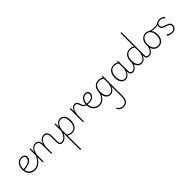

<svg xmlns="http://www.w3.org/2000/svg" viewBox="307 -2939 5381 5381"><g transform="rotate(-45 2998.0 -248.0)"><path d="M335 17Q242 17 185 -20Q128 -57 101 -117.5Q74 -178 74 -248Q74 -307 90 -356.5Q106 -406 135.5 -442.5Q165 -479 205 -499Q245 -519 295 -519Q350 -519 380.5 -501Q411 -483 424 -455Q437 -427 437 -398Q437 -360 420 -329.5Q403 -299 372 -275.5Q341 -252 299.5 -236.5Q258 -221 209.5 -211.5Q161 -202 108 -200L107 -234Q151 -235 193.5 -242.5Q236 -250 272.5 -262.5Q309 -275 336.5 -294.5Q364 -314 380.5 -339.5Q397 -365 397 -398Q397 -440 371.5 -462.5Q346 -485 291 -485Q261 -485 229 -472Q197 -459 171 -431Q145 -403 129 -359.5Q113 -316 113 -256Q113 -179 140.5 -126Q168 -73 218.5 -46Q269 -19 335 -19Q344 -19 349 -13Q354 -7 354 -0.5Q354 6 349.5 11.5Q345 17 335 17Z M334 17Q326 17 321 12Q316 7 316 0Q316 -7 321 -13Q326 -19 334 -19Q385 -19 428 -38.5Q471 -58 508.5 -93Q546 -128 576 -173.5Q606 -219 627 -271Q632 -280 639 -279Q646 -278 650.5 -272Q655 -266 652 -259Q632 -207 601.5 -158Q571 -109 531.5 -70Q492 -31 442.5 -7Q393 17 334 17Z M1409 17Q1375 17 1353.5 7.5Q1332 -2 1320 -20.5Q1308 -39 1303 -64.5Q1298 -90 1298 -123V-331Q1298 -381 1286.5 -415Q1275 -449 1251.5 -466.5Q1228 -484 1188 -484Q1159 -484 1130.5 -472.5Q1102 -461 1076.5 -434Q1051 -407 1031 -360.5Q1011 -314 999 -244H977Q986 -327 1009.5 -380.5Q1033 -434 1063.5 -465Q1094 -496 1128 -507.5Q1162 -519 1191 -519Q1232 -519 1263.5 -501.5Q1295 -484 1314.5 -444.5Q1334 -405 1334 -340V-123Q1334 -70 1348 -44Q1362 -18 1409 -18Q1415 -18 1418.5 -12.5Q1422 -7 1422 -0.5Q1422 6 1419 11.5Q1416 17 1409 17ZM643 15Q634 15 630 11.5Q626 8 626 0V-500Q626 -508 630 -511.5Q634 -515 643 -515Q653 -515 657.5 -511.5Q662 -508 662 -500V-354Q679 -404 702 -436Q725 -468 752 -486.5Q779 -505 806 -512Q833 -519 856 -519Q896 -519 928.5 -501.5Q961 -484 980 -444.5Q999 -405 999 -340V0Q999 8 994.5 11.5Q990 15 981 15Q971 15 967 11.5Q963 8 963 0V-331Q963 -380 952 -414Q941 -448 916.5 -466Q892 -484 852 -484Q823 -484 794 -473Q765 -462 739 -435Q713 -408 693 -362Q673 -316 662 -247V0Q662 8 657.5 11.5Q653 15 643 15Z M1407 17Q1398 17 1393 11.5Q1388 6 1388 -0.5Q1388 -7 1393 -12.5Q1398 -18 1407 -18Q1442 -18 1474 -34Q1506 -50 1532 -79Q1558 -108 1579.5 -148Q1601 -188 1617 -235Q1619 -244 1626.5 -244.5Q1634 -245 1639 -239Q1644 -233 1641 -223Q1627 -176 1605.5 -132.5Q1584 -89 1555 -56Q1526 -23 1489 -3Q1452 17 1407 17Z M1632 515Q1623 515 1619 511Q1615 507 1615 500V-500Q1615 -508 1619.5 -511.5Q1624 -515 1634 -515Q1643 -515 1647 -511.5Q1651 -508 1651 -500V-366Q1675 -427 1706 -459.5Q1737 -492 1770.5 -505.5Q1804 -519 1839 -519Q1919 -519 1969 -456.5Q2019 -394 2019 -269Q2019 -217 2009.5 -173Q2000 -129 1981 -94Q1962 -59 1934 -34.5Q1906 -10 1870 3.5Q1834 17 1788 17Q1752 17 1719 5Q1686 -7 1651 -32V500Q1651 507 1646.5 511Q1642 515 1632 515ZM1651 -69Q1689 -40 1724 -28Q1759 -16 1792 -16Q1826 -16 1855.5 -26Q1885 -36 1907.5 -56.5Q1930 -77 1946 -106.5Q1962 -136 1970.5 -176.5Q1979 -217 1979 -267Q1979 -332 1963 -381Q1947 -430 1915 -457Q1883 -484 1834 -484Q1795 -484 1759.5 -463Q1724 -442 1696.5 -395.5Q1669 -349 1651 -271Z M2238 15Q2229 15 2225 11.5Q2221 8 2221 0V-500Q2221 -508 2225 -511.5Q2229 -515 2238 -515Q2248 -515 2252.5 -511.5Q2257 -508 2257 -500V-360Q2271 -407 2288.5 -438.5Q2306 -470 2326.5 -487Q2347 -504 2368.5 -511.5Q2390 -519 2410 -519Q2416 -519 2419.5 -513.5Q2423 -508 2422.5 -501.5Q2422 -495 2418.5 -489.5Q2415 -484 2409 -484Q2383 -484 2359.5 -471.5Q2336 -459 2316.5 -431.5Q2297 -404 2282 -358Q2267 -312 2257 -244V0Q2257 8 2252.5 11.5Q2248 15 2238 15Z M2639 -250Q2595 -261 2568.5 -279Q2542 -297 2526.5 -322.5Q2511 -348 2500 -382Q2483 -437 2465 -460.5Q2447 -484 2408 -484Q2401 -484 2397.5 -489.5Q2394 -495 2394 -501.5Q2394 -508 2397.5 -513.5Q2401 -519 2409 -519Q2447 -519 2471 -503Q2495 -487 2509.5 -459.5Q2524 -432 2533 -395Q2542 -368 2553.5 -346Q2565 -324 2585.5 -308.5Q2606 -293 2641 -282Q2648 -280 2651 -274.5Q2654 -269 2653.5 -262.5Q2653 -256 2649 -252.5Q2645 -249 2639 -250Z M2650 -282Q2721 -272 2770 -280Q2819 -288 2849.5 -307.5Q2880 -327 2894.5 -354Q2909 -381 2909 -408Q2909 -445 2886 -465Q2863 -485 2824 -485Q2796 -485 2768 -472.5Q2740 -460 2717 -433Q2694 -406 2679.5 -365.5Q2665 -325 2665 -270Q2665 -199 2686 -151Q2707 -103 2740 -73.5Q2773 -44 2811 -31.5Q2849 -19 2883 -19Q2893 -19 2897.5 -13Q2902 -7 2902 -0.5Q2902 6 2897.5 11.5Q2893 17 2883 17Q2810 17 2751.5 -18Q2693 -53 2660 -117.5Q2627 -182 2627 -270Q2627 -321 2641 -366.5Q2655 -412 2681.5 -446Q2708 -480 2745.5 -499.5Q2783 -519 2829 -519Q2873 -519 2899 -503Q2925 -487 2936.5 -462Q2948 -437 2948 -411Q2948 -380 2931 -346.5Q2914 -313 2878.5 -287Q2843 -261 2787 -249Q2731 -237 2650 -250Z M2884 17Q2875 17 2870 11.5Q2865 6 2865 -0.5Q2865 -7 2870 -13Q2875 -19 2884 -19Q2942 -19 2988.5 -45.5Q3035 -72 3070.5 -123.5Q3106 -175 3129 -247Q3131 -256 3138 -257Q3145 -258 3150.5 -253.5Q3156 -249 3153 -238Q3132 -159 3093.5 -101.5Q3055 -44 3003 -13.5Q2951 17 2884 17Z M3337 519Q3267 519 3222.5 492.5Q3178 466 3149 417Q3145 410 3147 404.5Q3149 399 3157 395Q3164 388 3170.5 390.5Q3177 393 3179 399Q3204 441 3242 462.5Q3280 484 3342 484Q3390 484 3423.5 462Q3457 440 3475 395.5Q3493 351 3493 282V-136Q3470 -76 3439.5 -43Q3409 -10 3375 3.5Q3341 17 3309 17Q3256 17 3214.5 -13Q3173 -43 3149 -99Q3125 -155 3125 -235Q3125 -285 3134.5 -328.5Q3144 -372 3163 -407Q3182 -442 3210 -467Q3238 -492 3275 -505.5Q3312 -519 3359 -519Q3395 -519 3427 -509Q3459 -499 3493 -478V-500Q3493 -508 3497.5 -511.5Q3502 -515 3511 -515Q3521 -515 3525 -511.5Q3529 -508 3529 -500V285Q3529 363 3506 414.5Q3483 466 3440.5 492.5Q3398 519 3337 519ZM3315 -18Q3352 -18 3387 -39.5Q3422 -61 3450.5 -110Q3479 -159 3493 -242V-440Q3456 -467 3421.5 -476Q3387 -485 3355 -485Q3320 -485 3290 -474.5Q3260 -464 3237.5 -443.5Q3215 -423 3198.5 -393Q3182 -363 3173.5 -324.5Q3165 -286 3165 -238Q3165 -177 3181.5 -126.5Q3198 -76 3231.5 -47Q3265 -18 3315 -18Z M3911 17Q3858 17 3816.5 -13Q3775 -43 3751.5 -99Q3728 -155 3728 -235Q3728 -285 3737.5 -328.5Q3747 -372 3766 -407Q3785 -442 3813 -467Q3841 -492 3878 -505.5Q3915 -519 3962 -519Q3998 -519 4031.5 -508Q4065 -497 4101 -474V-436Q4062 -464 4026.5 -474.5Q3991 -485 3958 -485Q3923 -485 3893 -474.5Q3863 -464 3840 -443.5Q3817 -423 3801 -393Q3785 -363 3776.5 -324.5Q3768 -286 3768 -238Q3768 -177 3784.5 -126.5Q3801 -76 3834.5 -47Q3868 -18 3919 -18Q3955 -18 3990 -39.5Q4025 -61 4052.5 -110Q4080 -159 4095 -242L4115 -201Q4095 -115 4061 -67.5Q4027 -20 3988 -1.5Q3949 17 3911 17ZM4208 17Q4178 17 4156.5 8Q4135 -1 4121.5 -18.5Q4108 -36 4101.5 -60.5Q4095 -85 4095 -117V-500Q4095 -508 4100 -511.5Q4105 -515 4114 -515Q4124 -515 4127.5 -511.5Q4131 -508 4131 -500V-118Q4131 -69 4147 -43.5Q4163 -18 4208 -18Q4214 -18 4218 -12.5Q4222 -7 4222 -0.5Q4222 6 4219 11.5Q4216 17 4208 17Z M4205 17Q4196 17 4191 11.5Q4186 6 4186 -0.5Q4186 -7 4191 -12.5Q4196 -18 4205 -18Q4237 -18 4265 -34.5Q4293 -51 4314.5 -79Q4336 -107 4349.5 -142.5Q4363 -178 4367 -215Q4368 -225 4374.5 -227.5Q4381 -230 4387 -226.5Q4393 -223 4393 -213Q4390 -171 4375.5 -130Q4361 -89 4336 -56Q4311 -23 4277.5 -3Q4244 17 4205 17Z M4546 17Q4493 17 4451.5 -13Q4410 -43 4386.5 -99Q4363 -155 4363 -235Q4363 -285 4372.5 -328.5Q4382 -372 4401 -407Q4420 -442 4448 -467Q4476 -492 4513 -505.5Q4550 -519 4597 -519Q4631 -519 4663.5 -509.5Q4696 -500 4730 -478V-1000Q4730 -1008 4735 -1011.5Q4740 -1015 4750 -1015Q4759 -1015 4762.5 -1011.5Q4766 -1008 4766 -1000V-117Q4766 -63 4782.5 -40.5Q4799 -18 4848 -18Q4854 -18 4857.5 -12.5Q4861 -7 4861 -0.5Q4861 6 4857.5 11.5Q4854 17 4847 17Q4817 17 4795 10Q4773 3 4759 -11.5Q4745 -26 4738 -47Q4731 -68 4731 -96V-137Q4709 -77 4678.5 -43Q4648 -9 4613.5 4Q4579 17 4546 17ZM4553 -18Q4590 -18 4625 -39.5Q4660 -61 4688 -109.5Q4716 -158 4730 -242V-440Q4693 -466 4659 -475.5Q4625 -485 4593 -485Q4558 -485 4528 -474.5Q4498 -464 4475 -443.5Q4452 -423 4436 -393Q4420 -363 4411.5 -324.5Q4403 -286 4403 -238Q4403 -177 4419.5 -126.5Q4436 -76 4469.5 -47Q4503 -18 4553 -18Z M4846 17Q4837 17 4832 11.5Q4827 6 4827 -0.5Q4827 -7 4832 -12.5Q4837 -18 4846 -18Q4878 -18 4906 -34.5Q4934 -51 4955.5 -79Q4977 -107 4990.5 -142.5Q5004 -178 5008 -215Q5009 -225 5015.5 -227.5Q5022 -230 5028 -226.5Q5034 -223 5034 -213Q5031 -171 5016.5 -130Q5002 -89 4977 -56Q4952 -23 4918.5 -3Q4885 17 4846 17Z M5224 19Q5155 19 5105.5 -15Q5056 -49 5030 -109.5Q5004 -170 5004 -250Q5004 -310 5020.5 -359.5Q5037 -409 5066.5 -444.5Q5096 -480 5136 -499.5Q5176 -519 5224 -519Q5289 -519 5338.5 -485Q5388 -451 5415.5 -390.5Q5443 -330 5443 -250Q5443 -202 5433 -161Q5423 -120 5404.5 -86.5Q5386 -53 5359.5 -29.5Q5333 -6 5299 6.5Q5265 19 5224 19ZM5224 -16Q5267 -16 5299.5 -33.5Q5332 -51 5355.5 -82Q5379 -113 5391.5 -156Q5404 -199 5404 -250Q5404 -319 5382 -372.5Q5360 -426 5320 -455Q5280 -484 5224 -484Q5183 -484 5149 -467.5Q5115 -451 5091.5 -419.5Q5068 -388 5055.5 -345Q5043 -302 5043 -250Q5043 -182 5065.5 -129Q5088 -76 5128 -46Q5168 -16 5224 -16Z M5522 -418Q5476 -418 5422 -429Q5368 -440 5311 -471Q5302 -475 5302 -482.5Q5302 -490 5308.5 -494.5Q5315 -499 5322 -494Q5352 -477 5388 -467.5Q5424 -458 5460 -454Q5496 -450 5524 -450Q5564 -450 5599.5 -458.5Q5635 -467 5665 -488Q5673 -492 5679 -488Q5685 -484 5686.5 -477.5Q5688 -471 5679 -466Q5651 -448 5627 -437.5Q5603 -427 5578 -422.5Q5553 -418 5522 -418Z M5770 19Q5732 19 5699 11Q5666 3 5641.5 -8.5Q5617 -20 5605 -31Q5597 -36 5597 -42.5Q5597 -49 5601 -57Q5608 -64 5614.5 -65Q5621 -66 5628 -60Q5656 -39 5694.5 -27Q5733 -15 5773 -15Q5811 -15 5837.5 -30Q5864 -45 5878.5 -71Q5893 -97 5893 -129Q5893 -167 5872.5 -187.5Q5852 -208 5820 -221.5Q5788 -235 5752.5 -246Q5717 -257 5685 -272Q5653 -287 5632.5 -314Q5612 -341 5612 -386Q5612 -424 5631.5 -454Q5651 -484 5686.5 -501.5Q5722 -519 5771 -519Q5807 -519 5837.5 -508.5Q5868 -498 5891.5 -482.5Q5915 -467 5928 -450Q5933 -443 5931.5 -437.5Q5930 -432 5924 -428Q5920 -423 5913 -423.5Q5906 -424 5900 -429Q5868 -457 5838 -471Q5808 -485 5768 -485Q5708 -485 5678.5 -458Q5649 -431 5649 -387Q5649 -350 5669.5 -328.5Q5690 -307 5722 -294Q5754 -281 5790.5 -270Q5827 -259 5859 -243.5Q5891 -228 5911 -201.5Q5931 -175 5931 -131Q5931 -96 5914 -61.5Q5897 -27 5862 -4Q5827 19 5770 19Z"/></g></svg>

Font: Playwrite NG Modern Thin
Style: Regular
Weight: 250
Designer: Veronika Burian, José Scaglione
Foundry: TypeTogether
Version: Version 1.002